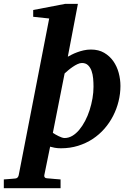

<svg xmlns="http://www.w3.org/2000/svg" viewBox="-116 -757 677 996"><path d="M369.1 -307.1Q369.1 -328.1 367.2 -349.9Q365.2 -371.6 358.9 -389.4Q352.5 -407.2 340.6 -418.7Q328.6 -430.2 309.1 -430.2Q298.3 -430.2 285.9 -424.3Q273.4 -418.5 261 -409.9Q248.5 -401.4 237.5 -392.1Q226.6 -382.8 219.2 -376L158.2 -67.9Q164.1 -64 171.9 -59.3Q179.7 -54.7 188 -50.8Q196.3 -46.9 204.3 -43.9Q212.4 -41 219.2 -41Q240.2 -41 259.5 -52.5Q278.8 -64 295.4 -84Q312 -104 325.7 -130.1Q339.4 -156.2 348.9 -186Q358.4 -215.8 363.8 -246.8Q369.1 -277.8 369.1 -307.1ZM508.8 -311Q508.8 -271 499 -231.4Q489.3 -191.9 470.9 -156Q452.6 -120.1 425.8 -89.4Q398.9 -58.6 364.7 -36.1Q330.6 -13.7 289.1 -0.7Q247.6 12.2 200.2 12.2Q181.6 12.2 167.7 9.5Q153.8 6.8 144 3.9L113.8 151.9Q112.3 158.7 116.5 163.3Q120.6 168 128.9 168Q135.7 168.5 146 169.4Q154.8 170.4 167.7 171.4Q180.7 172.4 198.2 173.8V219.2H-96.2V173.8Q-88.4 172.9 -77.9 172.4Q-67.4 171.9 -58.1 170.9Q-47.4 169.9 -36.1 168.9Q-28.3 168 -24.4 163.3Q-20.5 158.7 -19 151.9L139.2 -661.1L56.2 -669.9V-705.1L221.2 -736.8H288.1L235.8 -462.9Q243.7 -467.3 256.1 -473.6Q268.6 -480 284.2 -485.8Q299.8 -491.7 317.9 -495.8Q335.9 -500 356 -500Q395.5 -500 424.3 -483.2Q453.1 -466.3 471.9 -439.5Q490.7 -412.6 499.8 -378.9Q508.8 -345.2 508.8 -311Z"/></svg>

Font: Charis SIL Viet
Style: Bold Italic
Weight: 700
Italic angle: -11°
Foundry: SIL International
Version: Version 5.000